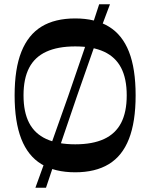

<svg xmlns="http://www.w3.org/2000/svg" viewBox="-20 -800 709 906"><path d="M335 13Q239 13 175.5 -25.5Q112 -64 80.5 -144.5Q49 -225 49 -350Q49 -476 81 -556Q113 -636 176 -674.5Q239 -713 335 -713Q430 -713 493.5 -674.5Q557 -636 588.5 -556Q620 -476 620 -350Q620 -225 588.5 -144.5Q557 -64 493.5 -25.5Q430 13 335 13ZM335 -119Q417 -119 471 -144Q525 -169 551.5 -220Q578 -271 578 -350Q578 -429 551.5 -480Q525 -531 471 -556Q417 -581 335 -581Q253 -581 198.5 -556Q144 -531 117.5 -480Q91 -429 91 -350Q91 -271 117.5 -220Q144 -169 198.5 -144Q253 -119 335 -119ZM147 86Q184 -16 223.5 -125.5Q263 -235 302 -347Q341 -459 378 -568.5Q415 -678 448 -780H499Q460 -678 421 -568.5Q382 -459 343.5 -347Q305 -235 268 -125.5Q231 -16 197 86Z"/></svg>

Font: Ojuju SemiBold
Style: Regular
Weight: 600
Designer: Chisaokwu Joboson, Mirko Velimirovic
Foundry: Udi Foundry
Version: Version 1.000